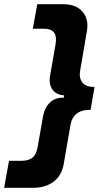

<svg xmlns="http://www.w3.org/2000/svg" viewBox="-64 -737 486 911"><path d="M348.2 -588.4 316.4 -402.8Q309.8 -367.2 326.7 -345.9Q343.6 -324.6 379.4 -324.6H384.6L365.8 -215.4H356.4Q321.8 -215.4 299.3 -197.4Q276.8 -179.4 270.8 -146.2L238.4 40.8Q229.2 96 190.2 125.1Q151.2 154.2 91.4 154.2H-44.4L-21.2 26H36.2Q71.8 26 90.1 11.2Q108.4 -3.6 114.8 -40.6L140.4 -186.2Q148.4 -228.4 174.3 -251.8Q200.2 -275.2 238.6 -273.4L240.6 -284.6Q202.2 -287 184.3 -312.7Q166.4 -338.4 174 -380L199.6 -526.8Q206 -564.4 192.3 -582.6Q178.6 -600.8 145.4 -600.8H91.6L113 -717H237.4Q297.2 -717 327.8 -681.2Q358.4 -645.4 348.2 -588.4Z"/></svg>

Font: Fixel Italic Variable 20240409 Display Thin
Style: Italic
Weight: 100
Italic angle: -10°
Designer: AlfaBravo + MacPaw
Foundry: Kyrylo Tkachov, Marchela Mozhyna, Serhii Makarenko, Maria Weinstein, Zakhar Kryvoshyya
Version: Version 1.211;Glyphs 3.2 (3225)